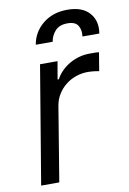

<svg xmlns="http://www.w3.org/2000/svg" viewBox="-87 -821 588 875"><g transform="rotate(-10 207.5 -384.0)"><path d="M31.2 0 122.2 -545.5H203.1L188.9 -463.1H194.6Q206 -484.4 223.2 -501.2Q240.4 -518.1 261.2 -529.8Q282 -541.5 305.2 -547.8Q328.5 -554 352.3 -554H370.4Q377.8 -554 384.8 -553.8Q391.7 -553.6 396.3 -552.6L382.1 -467.3Q380 -468 375 -468.9Q370 -469.8 363.1 -470.7Q356.2 -471.6 347.8 -472.3Q339.5 -473 331 -473Q302.2 -473 275.7 -464Q249.3 -454.9 227.8 -438Q206.3 -421.2 191.6 -397.5Q176.8 -373.9 171.9 -345.2L115.1 0ZM174 -731.2Q219.5 -768.5 287.6 -768.5Q356.2 -768.5 389.2 -731.2Q422.2 -693.9 412.6 -636.4H334.5Q338.8 -665.5 326.3 -686.4Q313.9 -707.4 277.7 -707.4Q239.3 -707.4 220.2 -685.7Q201 -664.1 196.7 -636.4H118.6Q128.2 -693.9 174 -731.2Z"/></g></svg>

Font: Inter P
Style: Italic
Weight: 400
Italic angle: -9.40001°
Designer: Rasmus Andersson
Foundry: rsms
Version: Version 3.018;git-588b23468